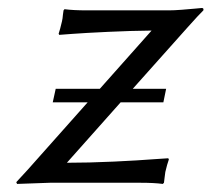

<svg xmlns="http://www.w3.org/2000/svg" viewBox="-20 -455 527 478"><path d="M146.5 -49.8Q200.7 -49.8 263.7 -52.7Q326.7 -55.7 362.8 -58.6L398.9 -61L400.4 -58.1Q396 -45.9 391.6 -26.9Q390.6 -22 389.9 -13.9Q389.2 -5.9 388.2 0L385.3 2.9Q363.3 0 330.1 0H104L22.5 2.9L20.5 -1.5Q21.5 -2.4 48.8 -32.2L198.2 -200.2H111.3L118.7 -233.9H228.5L357.4 -378.9Q306.6 -378.4 249 -375.7Q191.4 -373 159.2 -370.6L127.4 -368.2L126 -371.1Q129.4 -380.9 134.3 -401.9Q135.3 -405.8 135.7 -409.4Q136.2 -413.1 136.7 -418.7Q137.2 -424.3 138.2 -429.2L140.6 -432.1Q162.6 -429.2 196.3 -429.2H400.4Q413.1 -429.2 432.4 -430.7Q451.7 -432.1 466.3 -433.6Q481 -435.1 482.4 -435.1Q487.8 -435.1 486.3 -429.2Q475.6 -418.9 447.3 -387.2L310.5 -233.9H393.6L386.7 -200.2H280.3Z"/></svg>

Font: Linux Biolinum G
Style: Italic
Weight: 400
Italic angle: -12°
Designer: Philipp H. Poll
Foundry: Philipp H. Poll
Version: Version 0.5.1